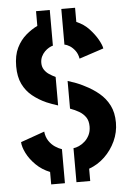

<svg xmlns="http://www.w3.org/2000/svg" viewBox="-55 -791 600 880"><g transform="rotate(-5 244.5 -351.5)"><path d="M260.8 47V-109.5Q271.9 -110.3 286.2 -116.7Q300.4 -123 313.3 -134.6Q326.2 -146.1 334.6 -163.1Q343 -180.2 343 -202.5Q343 -228.3 331.7 -245Q320.3 -261.6 301.7 -272.6Q283 -283.6 260.8 -291.4V-418.9Q281.4 -412.5 299.9 -405.4Q318.4 -398.4 336.8 -388.5Q373.4 -370.6 402.4 -346.2Q431.4 -321.8 448.1 -288.6Q464.8 -255.4 464.8 -209.5Q464.8 -164.9 446.2 -124.6Q427.5 -84.2 396 -54.1Q364.5 -24 324.1 -9.5V47ZM144.5 47V-10.3Q107.9 -24.8 80.9 -51.3Q53.9 -77.8 39.3 -107Q24.8 -136.2 23.8 -158L133.7 -196.9Q136.4 -171.8 148.5 -153.6Q160.7 -135.5 177.2 -124.7Q193.7 -114 207.7 -109.5V47ZM207.7 -310.7Q193.2 -315.4 179.5 -320.3Q165.8 -325.2 154.8 -330Q120.2 -345.6 92.3 -368.1Q64.4 -390.6 48.1 -424Q31.8 -457.5 31.8 -505.9Q31.8 -556.4 48.7 -590.8Q65.6 -625.1 91.7 -647.3Q117.8 -669.6 144.5 -682.2V-750H207.7V-585.9Q199.8 -584.2 189.4 -578.3Q178.9 -572.3 169.5 -562.8Q160.1 -553.3 154 -540.4Q147.9 -527.5 147.9 -511.2Q147.9 -493.7 156.6 -480.3Q165.3 -466.9 179 -457.9Q192.8 -448.8 207.7 -441.7ZM324.3 -515.9Q320.6 -537.8 309.7 -552.5Q298.9 -567.1 285.8 -575.6Q272.7 -584 260.8 -585.9V-750H324.1V-684.8Q358.7 -670.4 382.6 -644.5Q406.5 -618.6 420.6 -593.3Q434.6 -567.9 436.8 -553Z"/></g></svg>

Font: Stick No Bills ExtraLight
Style: Regular
Weight: 200
Designer: Kosala Senevirathne, Siva Puranthara, Lasantha Premarathna, Tharique Azeez
Foundry: mooniak
Version: Version 2.000